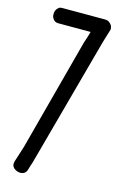

<svg xmlns="http://www.w3.org/2000/svg" viewBox="-145 -858 726 1119"><g transform="rotate(15 217.5 -298.5)"><path d="M390 -746 365 -664 154 111Q153 115 150.5 123.5Q148 132 146 136L136 169Q127 197 96 197L82 195Q46 183 46 155L48 142Q51 132 57.5 112.5Q64 93 67 83L79 45L259 -632L272 -671L273 -675L281 -702H236H147H133H86Q68 -702 58 -713Q48 -724 46 -735L45 -746Q45 -766 54.5 -778Q64 -790 71 -792Q78 -794 85 -794H87H118H121H142H279H284H305H339H341Q349 -794 358 -792Q367 -790 378.5 -778Q390 -766 390 -746ZM121 -794H142Z"/></g></svg>

Font: Soda Fountain
Style: Regular
Weight: 400
Version: Version 1.0